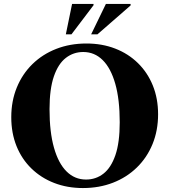

<svg xmlns="http://www.w3.org/2000/svg" viewBox="-20 -938 856 971"><path d="M417 -718Q496.5 -718 562.8 -692.2Q629 -666.5 677.5 -619Q726 -571.5 752.8 -505.8Q779.5 -440 779.5 -360Q779.5 -278 751.5 -209.5Q723.5 -141 672.2 -91Q621 -41 551.5 -14Q482 13 399.5 13Q320 13 253.8 -12.8Q187.5 -38.5 138.8 -86Q90 -133.5 63.5 -199.2Q37 -265 37 -345.5Q37 -427 65 -495.5Q93 -564 144.2 -614Q195.5 -664 265 -691Q334.5 -718 417 -718ZM415 -30Q465 -30 503.2 -59.8Q541.5 -89.5 563.5 -153.2Q585.5 -217 585.5 -319.5Q585.5 -435 563 -514.2Q540.5 -593.5 499.2 -634.2Q458 -675 401 -675Q351.5 -675 313 -645.2Q274.5 -615.5 252.5 -551.8Q230.5 -488 230.5 -385.5Q230.5 -270.5 253 -191Q275.5 -111.5 316.8 -70.8Q358 -30 415 -30ZM441 -764.5 515.5 -918H640.5V-910.5L473 -764.5ZM313 -764.5 344.5 -918H453V-911.5L341.5 -764.5Z"/></svg>

Font: Newsreader 60pt
Style: Bold
Weight: 700
Designer: Hugues Gentile
Foundry: Production Type
Version: Version 1.003